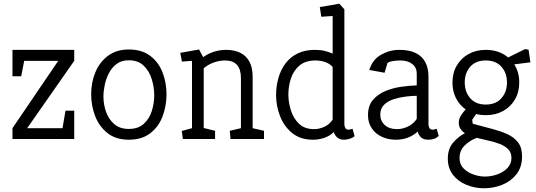

<svg xmlns="http://www.w3.org/2000/svg" viewBox="-20 -747 2881 1032"><path d="M47 0V-58L293 -420H110L94 -337H47V-479H379V-420L126 -58H316L332 -152H379V0Z M672 4Q603 4 558 -31.5Q513 -67 491.5 -123Q470 -179 470 -240Q470 -305 493 -359.5Q516 -414 561 -447.5Q606 -481 672 -481Q743 -481 788 -446.5Q833 -412 854 -357Q875 -302 875 -240Q875 -178 854 -122Q833 -66 788 -31Q743 4 672 4ZM672 -54Q723 -54 753 -81.5Q783 -109 796 -150.5Q809 -192 809 -235Q809 -277 796 -320.5Q783 -364 753 -393.5Q723 -423 672 -423Q633 -423 607 -403.5Q581 -384 565.5 -354Q550 -324 543 -290.5Q536 -257 536 -228Q536 -186 550 -146Q564 -106 594 -80Q624 -54 672 -54Z M963 0 957 -43 1012 -58V-420L958 -416L949 -463L1050 -481L1072 -440Q1099 -459 1130.5 -469Q1162 -479 1195 -479Q1241 -479 1273 -462.5Q1305 -446 1321.5 -414Q1338 -382 1338 -334V-58L1399 -44V0H1219L1215 -44L1275 -58V-327Q1275 -375 1253.5 -398.5Q1232 -422 1190 -422Q1159 -422 1128.5 -411Q1098 -400 1075 -380V-59L1136 -44V0Z M1662 4Q1595 4 1551 -31.5Q1507 -67 1485.5 -122Q1464 -177 1464 -235Q1464 -285 1477 -329.5Q1490 -374 1515.5 -407.5Q1541 -441 1580.5 -460Q1620 -479 1672 -479Q1703 -479 1726.5 -473Q1750 -467 1768 -459V-661L1707 -657L1699 -709L1804 -727L1831 -697V-79Q1831 -68 1836 -59Q1841 -50 1854 -50Q1859 -50 1865 -52Q1871 -54 1875 -55L1886 -15Q1875 -5 1857 -0.5Q1839 4 1830 4Q1805 4 1792 -8.5Q1779 -21 1774 -37Q1752 -16 1723 -6Q1694 4 1662 4ZM1668 -53Q1697 -53 1724.5 -66Q1752 -79 1768 -104V-387Q1751 -406 1726.5 -414Q1702 -422 1676 -422Q1622 -422 1590 -395Q1558 -368 1544 -326Q1530 -284 1530 -239Q1530 -197 1543.5 -154Q1557 -111 1587 -82Q1617 -53 1668 -53Z M2107 4Q2067 4 2033 -11.5Q1999 -27 1978.5 -57Q1958 -87 1958 -128Q1958 -179 1984.5 -210Q2011 -241 2052.5 -258Q2094 -275 2139 -281Q2184 -287 2220 -288V-352Q2220 -384 2196 -403Q2172 -422 2132 -422Q2117 -422 2096.5 -419.5Q2076 -417 2063 -409L2047 -356L1965 -371Q1982 -427 2028.5 -453Q2075 -479 2126 -479Q2181 -479 2215.5 -461.5Q2250 -444 2266.5 -412Q2283 -380 2283 -337V-79Q2283 -68 2288 -59Q2293 -50 2306 -50Q2311 -50 2317 -52Q2323 -54 2327 -55L2338 -17Q2328 -6 2313 -1Q2298 4 2283 4Q2256 4 2243 -8.5Q2230 -21 2225 -40Q2203 -19 2173 -7.5Q2143 4 2107 4ZM2114 -53Q2145 -53 2174 -67.5Q2203 -82 2220 -108V-232Q2195 -232 2161.5 -228Q2128 -224 2096.5 -214Q2065 -204 2044.5 -184Q2024 -164 2024 -131Q2024 -97 2048 -75Q2072 -53 2114 -53Z M2582 265Q2532 265 2487 246.5Q2442 228 2414.5 192.5Q2387 157 2387 105Q2387 52 2416.5 18.5Q2446 -15 2479 -31Q2464 -41 2455 -54.5Q2446 -68 2446 -87Q2446 -108 2457.5 -126Q2469 -144 2483 -159Q2450 -182 2431 -219Q2412 -256 2412 -303Q2412 -355 2435 -394.5Q2458 -434 2498.5 -456.5Q2539 -479 2591 -479Q2627 -479 2657.5 -468.5Q2688 -458 2711 -438L2802 -483L2821 -480L2831 -412L2744 -401Q2757 -381 2764 -356.5Q2771 -332 2771 -304Q2771 -252 2748 -212.5Q2725 -173 2684.5 -150.5Q2644 -128 2591 -128Q2578 -128 2564.5 -129.5Q2551 -131 2539 -134L2518 -103L2521 -82L2626 -54Q2668 -43 2704.5 -27Q2741 -11 2763.5 17Q2786 45 2786 94Q2786 151 2756.5 189Q2727 227 2680 246Q2633 265 2582 265ZM2585 202Q2621 202 2654 190Q2687 178 2708 155.5Q2729 133 2729 102Q2729 73 2712 55.5Q2695 38 2667 27Q2639 16 2606.5 9Q2574 2 2543 -6Q2506 7 2478 34.5Q2450 62 2450 103Q2450 137 2472.5 159Q2495 181 2526.5 191.5Q2558 202 2585 202ZM2591 -185Q2645 -185 2675 -219Q2705 -253 2705 -304Q2705 -355 2675 -388.5Q2645 -422 2591 -422Q2537 -422 2507.5 -388.5Q2478 -355 2478 -304Q2478 -253 2507.5 -219Q2537 -185 2591 -185Z"/></svg>

Font: Kreon Light Light
Style: Regular
Weight: 300
Version: Version 2.002